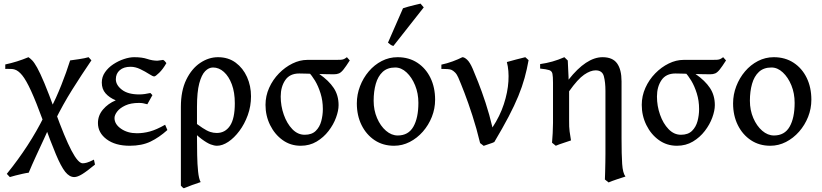

<svg xmlns="http://www.w3.org/2000/svg" viewBox="-20 -781 4489 1048"><path d="M385.3 185.5Q358.9 185.5 335.9 156.7Q313 127.9 284.9 60.8Q256.8 -6.3 215.3 -120.6Q176.8 -225.6 149.7 -284.7Q122.6 -343.8 101.3 -369.9Q80.1 -396 59.1 -401.9Q51.8 -404.3 39.6 -404.8Q27.3 -405.3 18.1 -405Q8.8 -404.8 8.8 -404.8V-429.2Q73.7 -442.9 135.3 -468.8Q145 -462.4 156 -451.2Q167 -439.9 182.9 -411.6Q198.7 -383.3 222.2 -327.4Q245.6 -271.5 280.3 -176.3Q333.5 -28.8 370.1 40.8Q406.7 110.4 431.6 110.4Q440.9 110.4 454.3 106.7Q467.8 103 492.7 90.3L498.5 117.2Q455.1 153.3 429 169.4Q402.8 185.5 385.3 185.5ZM33.7 185.5 17.1 168Q79.6 90.8 130.1 12.9Q180.7 -64.9 221.2 -146.5L252.9 -97.7Q240.7 -67.4 220.2 -23.2Q199.7 21 177.2 69.6Q154.8 118.2 136.7 161.6Q123.5 163.1 104 167.5Q84.5 171.9 64.9 176.8Q45.4 181.6 33.7 185.5ZM280.3 -123 252 -177.2Q287.1 -247.1 314.9 -317.1Q342.8 -387.2 362.8 -451.2Q381.3 -453.6 412.4 -458.3Q443.4 -462.9 463.4 -468.8L479 -451.7Q425.3 -373 374 -291.3Q322.8 -209.5 280.3 -123Z M888.2 -436.5Q869.6 -403.8 849.1 -383.8Q828.6 -363.8 821.8 -363.8Q814 -363.8 793.7 -377Q773.4 -390.1 746.3 -403.3Q719.2 -416.5 692.4 -416.5Q655.3 -416.5 633.8 -397.9Q612.3 -379.4 612.3 -348.6Q612.3 -316.9 645.3 -291.3Q678.2 -265.6 739.7 -265.6Q754.9 -265.6 770.5 -267.8Q786.1 -270 800.8 -273.4L812 -261.7L784.2 -211.9Q770.5 -215.8 760.7 -217.5Q751 -219.2 738.3 -219.2Q693.8 -219.2 664.1 -205.3Q634.3 -191.4 619.6 -172.1Q605 -152.8 605 -136.7Q605 -103 640.6 -78.4Q676.3 -53.7 727.1 -53.7Q763.2 -53.7 798.6 -63.5Q834 -73.2 881.3 -100.1L893.6 -71.3Q848.6 -30.8 801.5 -8.1Q754.4 14.6 688 14.6Q609.4 14.6 562 -20.8Q514.6 -56.2 514.6 -109.4Q514.6 -150.9 542.2 -183.3Q569.8 -215.8 611.8 -233.4Q576.7 -248 556.2 -271.5Q535.6 -294.9 535.6 -330.6Q535.6 -361.3 553.2 -386.7Q570.8 -412.1 598.6 -430.4Q626.5 -448.7 656.7 -458.7Q687 -468.8 712.4 -468.8Q755.9 -468.8 783.9 -459.2Q812 -449.7 839.4 -449.7Q842.3 -449.7 854.5 -451.7Q866.7 -453.6 870.1 -454.1Q875 -452.1 879.9 -446.8Q884.8 -441.4 888.2 -436.5Z M1350.1 -255.4Q1350.1 -201.2 1332.5 -152.6Q1314.9 -104 1286.6 -66.2Q1258.3 -28.3 1226.1 -6.8Q1193.8 14.6 1164.1 14.6Q1149.9 14.6 1130.1 7.3Q1110.4 0 1081.1 -21.7Q1051.8 -43.5 1009.8 -86.9Q1016.1 -91.8 1012.5 -100.6Q1008.8 -109.4 1008.5 -117.4Q1008.3 -125.5 1024.4 -127.4Q1061.5 -98.6 1085.4 -82.8Q1109.4 -66.9 1127.2 -61Q1145 -55.2 1163.1 -55.2Q1209 -55.2 1235.4 -94.5Q1261.7 -133.8 1261.7 -217.3Q1261.7 -276.9 1245.4 -320.6Q1229 -364.3 1202.1 -388.4Q1175.3 -412.6 1142.6 -412.6Q1119.6 -412.6 1099.9 -392.6Q1080.1 -372.6 1067.6 -325.7Q1055.2 -278.8 1055.2 -198.2Q1055.2 -178.2 1055.2 -152.1Q1055.2 -126 1055.2 -100.8Q1055.2 -75.7 1055.2 -57.4Q1055.2 -39.1 1055.2 -34.7Q1055.2 14.6 1056.2 65.2Q1057.1 115.7 1061.3 155.5Q1065.4 195.3 1075.2 212.9Q1053.2 220.2 1028.6 229Q1003.9 237.8 983.4 246.6Q978.5 244.1 975.1 240.5Q971.7 236.8 967.3 232.4Q967.3 212.9 967.3 172.1Q967.3 131.3 967.3 79.8Q967.3 28.3 967.3 -24.9Q967.3 -78.1 967.3 -124Q967.3 -169.9 967.3 -197.8Q967.3 -285.6 996.8 -346.2Q1026.4 -406.7 1072.8 -437.7Q1119.1 -468.8 1169.9 -468.8Q1226.1 -468.8 1266.4 -439Q1306.6 -409.2 1328.4 -360.6Q1350.1 -312 1350.1 -255.4Z M1802.2 -375.5Q1784.2 -375.5 1756.8 -376.2Q1729.5 -377 1700.4 -377.7Q1671.4 -378.4 1647.7 -379.2Q1624 -379.9 1613.3 -379.9Q1561.5 -379.9 1536.9 -343.5Q1512.2 -307.1 1512.2 -253.9Q1512.2 -202.6 1529.1 -154.8Q1545.9 -106.9 1575.4 -76.2Q1605 -45.4 1643.1 -45.4Q1682.1 -45.4 1703.6 -66.7Q1725.1 -87.9 1733.6 -120.1Q1742.2 -152.3 1742.2 -185.5Q1742.2 -231.4 1729.7 -271.2Q1717.3 -311 1699.5 -340.6Q1681.6 -370.1 1665 -386.2H1664.6Q1665.5 -386.2 1677.5 -385.3Q1689.5 -384.3 1703.4 -382.3Q1717.3 -380.4 1723.6 -376.5Q1774.9 -340.8 1801.5 -300.8Q1828.1 -260.7 1828.1 -207Q1828.1 -177.2 1814.2 -139.2Q1800.3 -101.1 1773.4 -66.2Q1746.6 -31.2 1708.3 -8.3Q1669.9 14.6 1621.1 14.6Q1565.9 14.6 1522.7 -16.4Q1479.5 -47.4 1454.3 -98.4Q1429.2 -149.4 1429.2 -208.5Q1429.2 -257.3 1449.2 -301.8Q1469.2 -346.2 1502.7 -380.4Q1536.1 -414.6 1576.4 -434.3Q1616.7 -454.1 1657.2 -454.1Q1698.7 -454.1 1734.9 -454.1Q1771 -454.1 1811.5 -454.1Q1831.1 -454.1 1840.8 -454.8Q1850.6 -455.6 1857.2 -458.5Q1863.8 -461.4 1873.5 -468.8L1889.2 -451.2Q1867.7 -417.5 1854.7 -401.4Q1841.8 -385.3 1830.3 -380.4Q1818.8 -375.5 1802.2 -375.5Z M2355 -236.8Q2355 -188 2337.2 -143.1Q2319.3 -98.1 2288.1 -62.5Q2256.8 -26.9 2216.3 -6.1Q2175.8 14.6 2130.9 14.6Q2070.8 14.6 2025.1 -15.6Q1979.5 -45.9 1953.6 -98.1Q1927.7 -150.4 1927.7 -216.8Q1927.7 -265.1 1945.1 -310.3Q1962.4 -355.5 1992.9 -391.4Q2023.4 -427.2 2063.7 -448Q2104 -468.8 2149.9 -468.8Q2211.9 -468.8 2258.1 -438.5Q2304.2 -408.2 2329.6 -356Q2355 -303.7 2355 -236.8ZM2263.7 -219.7Q2263.7 -271.5 2245.8 -315.2Q2228 -358.9 2199.2 -385.7Q2170.4 -412.6 2137.2 -412.6Q2094.7 -412.6 2068.8 -388.7Q2043 -364.7 2031.2 -323.5Q2019.5 -282.2 2019.5 -231Q2019.5 -179.7 2038.1 -136.5Q2056.6 -93.3 2086.7 -67.4Q2116.7 -41.5 2150.9 -41.5Q2209 -41.5 2236.3 -89.4Q2263.7 -137.2 2263.7 -219.7ZM2127.4 -530.3Q2119.6 -531.7 2112.8 -536.4Q2106 -541 2097.7 -548.3L2179.7 -735.8Q2190.4 -739.7 2208.3 -744.6Q2226.1 -749.5 2244.6 -753.9Q2263.2 -758.3 2275.4 -761.2L2293 -740.7Z M2865.2 -452.6Q2856.4 -402.8 2843.3 -355.2Q2830.1 -307.6 2809.1 -256.3Q2788.1 -205.1 2756.1 -144Q2724.1 -83 2678.2 -5.9Q2670.4 -1.5 2649.9 4.9Q2629.4 11.2 2620.1 15.1L2600.6 0Q2581.1 -81.1 2558.3 -151.1Q2535.6 -221.2 2515.1 -274.4Q2494.6 -327.6 2481.4 -357.9Q2474.1 -375 2463.9 -385.3Q2453.6 -395.5 2444.8 -399.4Q2437.5 -402.8 2424.1 -403.8Q2410.6 -404.8 2399.9 -404.8Q2389.2 -404.8 2389.2 -404.8V-428.2Q2419.9 -434.6 2450.9 -446Q2481.9 -457.5 2503.9 -468.8Q2515.1 -468.8 2530 -454.8Q2544.9 -440.9 2560.1 -405.8Q2570.8 -380.9 2590.1 -332.3Q2609.4 -283.7 2630.4 -220Q2651.4 -156.2 2668 -85.4Q2709 -147.5 2730.2 -212.6Q2751.5 -277.8 2755.1 -337.2Q2758.8 -396.5 2746.6 -442.4Q2769 -449.2 2798.3 -456.5Q2827.6 -463.9 2847.2 -468.8Q2850.6 -466.3 2856.4 -460.7Q2862.3 -455.1 2865.2 -452.6Z M3269 -468.8Q3324.2 -468.8 3348.4 -434.8Q3372.6 -400.9 3372.6 -336.9Q3372.6 -335.4 3372.6 -313Q3372.6 -290.5 3372.6 -255.9Q3372.6 -221.2 3372.6 -182.4Q3372.6 -143.6 3372.6 -108.6Q3372.6 -73.7 3372.6 -50.5Q3372.6 -27.3 3372.6 -24.9Q3372.6 63.5 3376 113.8Q3379.4 164.1 3394 182.6Q3372.6 189.5 3346.2 198.2Q3319.8 207 3301.8 214.8L3281.7 198.7Q3282.2 186 3283 159.7Q3283.7 133.3 3284.2 105.2Q3284.7 77.1 3284.7 58.6Q3284.7 58.1 3284.7 33.2Q3284.7 8.3 3284.7 -30.8Q3284.7 -69.8 3284.7 -113.5Q3284.7 -157.2 3284.7 -196Q3284.7 -234.9 3284.7 -259.5Q3284.7 -284.2 3284.7 -284.7Q3284.7 -332 3276.1 -364.5Q3267.6 -397 3231 -397Q3203.1 -397 3168.5 -373.3Q3133.8 -349.6 3086.4 -282.7Q3086.4 -282.7 3086.4 -266.8Q3086.4 -251 3086.4 -227.1Q3086.4 -203.1 3086.4 -179.4Q3086.4 -155.8 3086.4 -139.6Q3086.4 -123.5 3086.4 -123Q3085.9 -87.9 3089.1 -63.7Q3092.3 -39.6 3096.7 -14.6Q3079.1 -8.3 3055.4 -0.7Q3031.7 6.8 3013.7 14.6L2993.2 -2Q2995.1 -21.5 2996.8 -54.4Q2998.5 -87.4 2998.5 -109.4Q2998.5 -109.9 2998.5 -132.1Q2998.5 -154.3 2998.5 -186.8Q2998.5 -219.2 2998.5 -251.7Q2998.5 -284.2 2998.5 -306.4Q2998.5 -328.6 2998.5 -329.1Q2998.5 -363.3 2995.4 -378.4Q2992.2 -393.6 2977.5 -398.4Q2962.9 -403.3 2928.2 -406.7V-431.2Q2962.9 -436 2995.6 -445.3Q3028.3 -454.6 3060.5 -468.8L3079.1 -450.7Q3079.1 -450.7 3079.8 -434.8Q3080.6 -418.9 3081.5 -398.2Q3082.5 -377.4 3083.3 -361.8Q3084 -346.2 3083.5 -346.2Q3180.2 -468.8 3269 -468.8Z M3856 -375.5Q3837.9 -375.5 3810.5 -376.2Q3783.2 -377 3754.2 -377.7Q3725.1 -378.4 3701.4 -379.2Q3677.7 -379.9 3667 -379.9Q3615.2 -379.9 3590.6 -343.5Q3565.9 -307.1 3565.9 -253.9Q3565.9 -202.6 3582.8 -154.8Q3599.6 -106.9 3629.2 -76.2Q3658.7 -45.4 3696.8 -45.4Q3735.8 -45.4 3757.3 -66.7Q3778.8 -87.9 3787.4 -120.1Q3795.9 -152.3 3795.9 -185.5Q3795.9 -231.4 3783.4 -271.2Q3771 -311 3753.2 -340.6Q3735.4 -370.1 3718.8 -386.2H3718.3Q3719.2 -386.2 3731.2 -385.3Q3743.2 -384.3 3757.1 -382.3Q3771 -380.4 3777.3 -376.5Q3828.6 -340.8 3855.2 -300.8Q3881.8 -260.7 3881.8 -207Q3881.8 -177.2 3867.9 -139.2Q3854 -101.1 3827.1 -66.2Q3800.3 -31.2 3762 -8.3Q3723.6 14.6 3674.8 14.6Q3619.6 14.6 3576.4 -16.4Q3533.2 -47.4 3508.1 -98.4Q3482.9 -149.4 3482.9 -208.5Q3482.9 -257.3 3502.9 -301.8Q3522.9 -346.2 3556.4 -380.4Q3589.8 -414.6 3630.1 -434.3Q3670.4 -454.1 3710.9 -454.1Q3752.4 -454.1 3788.6 -454.1Q3824.7 -454.1 3865.2 -454.1Q3884.8 -454.1 3894.5 -454.8Q3904.3 -455.6 3910.9 -458.5Q3917.5 -461.4 3927.2 -468.8L3942.9 -451.2Q3921.4 -417.5 3908.4 -401.4Q3895.5 -385.3 3884 -380.4Q3872.6 -375.5 3856 -375.5Z M4408.7 -236.8Q4408.7 -188 4390.9 -143.1Q4373 -98.1 4341.8 -62.5Q4310.5 -26.9 4270 -6.1Q4229.5 14.6 4184.6 14.6Q4124.5 14.6 4078.9 -15.6Q4033.2 -45.9 4007.3 -98.1Q3981.4 -150.4 3981.4 -216.8Q3981.4 -265.1 3998.8 -310.3Q4016.1 -355.5 4046.6 -391.4Q4077.1 -427.2 4117.4 -448Q4157.7 -468.8 4203.6 -468.8Q4265.6 -468.8 4311.8 -438.5Q4357.9 -408.2 4383.3 -356Q4408.7 -303.7 4408.7 -236.8ZM4317.4 -219.7Q4317.4 -271.5 4299.6 -315.2Q4281.7 -358.9 4252.9 -385.7Q4224.1 -412.6 4190.9 -412.6Q4148.4 -412.6 4122.6 -388.7Q4096.7 -364.7 4085 -323.5Q4073.2 -282.2 4073.2 -231Q4073.2 -179.7 4091.8 -136.5Q4110.4 -93.3 4140.4 -67.4Q4170.4 -41.5 4204.6 -41.5Q4262.7 -41.5 4290 -89.4Q4317.4 -137.2 4317.4 -219.7Z"/></svg>

Font: Gentium Book Plus
Style: Regular
Weight: 400
Designer: Victor Gaultney, Annie Olsen, Iska Routamaa, Becca Hirsbrunner
Foundry: SIL International
Version: Version 6.101